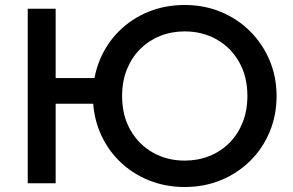

<svg xmlns="http://www.w3.org/2000/svg" viewBox="-20 -735 1177 770"><path d="M91.2 0V-700H203.2V-421.8H416.6V-319H203.2V0ZM720.9 15Q642.1 15 574.8 -12.8Q507.5 -40.5 457.7 -90Q407.9 -139.5 380.3 -206Q352.7 -272.5 352.7 -350Q352.7 -428 380.3 -494.5Q407.9 -561 457.7 -610.5Q507.5 -660 574.8 -687.5Q642.1 -715 720.9 -715Q799.5 -715 866.5 -687Q933.6 -659 983.5 -609Q1033.5 -559 1061.3 -492.8Q1089.2 -426.5 1089.2 -350Q1089.2 -272.5 1061.3 -206Q1033.5 -139.5 983.5 -90Q933.6 -40.5 866.5 -12.8Q799.5 15 720.9 15ZM720.9 -90.9Q774 -90.9 819.7 -109.2Q865.4 -127.6 899.6 -161.7Q933.8 -195.8 953 -243.6Q972.2 -291.4 972.2 -350Q972.2 -428.4 938.8 -486.6Q905.5 -544.9 848.6 -577Q791.6 -609.1 720.9 -609.1Q667.9 -609.1 622.2 -590.8Q576.4 -572.4 542.2 -538.3Q508.1 -504.2 488.9 -456.6Q469.7 -408.9 469.7 -350Q469.7 -271.6 503 -213.4Q536.4 -155.1 593.3 -123Q650.2 -90.9 720.9 -90.9Z"/></svg>

Font: Geologica-Sharp
Style: Regular
Weight: 100
Designer: Sindre Bremnes, Frode Helland
Foundry: Monokrom Skriftforlag AS
Version: Version 1.010;gftools[0.9.28]